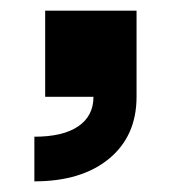

<svg xmlns="http://www.w3.org/2000/svg" viewBox="-20 -180 326 357"><path d="M43.9 74.2Q97.2 74.2 125.5 54.9Q153.8 35.6 153.8 0H64V-160.2H233.9V0Q233.9 72.8 182.9 115Q131.8 157.2 43.9 157.2Z"/></svg>

Font: Uncut Sans
Style: Bold
Weight: 700
Designer: Kasper Nordkvist
Foundry: UNCUT.wtf
Version: Version 1.304;Glyphs 3.2 (3246)